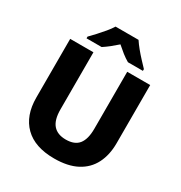

<svg xmlns="http://www.w3.org/2000/svg" viewBox="-212 -1082 1176 1245"><g transform="rotate(30 376.0 -460.0)"><path d="M675 -278Q675 -191 642 -126Q609 -61 542 -25.5Q475 10 373 10Q228 10 152 -65Q76 -140 76 -275V-714H250V-286Q250 -208 282 -171Q314 -134 377 -134Q443 -134 473 -172Q503 -210 503 -287V-714H675ZM463 -930Q478 -907 500.5 -879.5Q523 -852 547 -826.5Q571 -801 588 -783V-770H476Q450 -785 426 -804Q402 -823 376 -846Q350 -823 327.5 -805Q305 -787 279 -770H166V-783Q185 -802 208.5 -827.5Q232 -853 254.5 -880Q277 -907 291 -930Z"/></g></svg>

Font: Noto Sans Syriac Eastern ExtraBold
Style: Regular
Weight: 800
Designer: Patrick Giasson and the Monotype Design Team
Foundry: Monotype Imaging Inc.
Version: Version 3.001